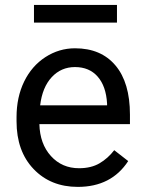

<svg xmlns="http://www.w3.org/2000/svg" viewBox="-20 -729 570 759"><path d="M287.6 9.8C376.1 9.8 442.5 -24.3 486.8 -92.3L431.6 -135.3C415 -113.8 395.7 -96.5 373.5 -83.5C351.4 -70.5 324.4 -64 292.5 -64C247.6 -64 210.5 -80 181.4 -112.1C152.3 -144.1 137 -186.2 135.7 -238.3H493.7V-275.9C493.7 -360.2 474.6 -425 436.5 -470.2C398.4 -515.5 345.1 -538.1 276.4 -538.1C234.4 -538.1 195.4 -526.4 159.4 -503.2C123.5 -479.9 95.5 -447.7 75.4 -406.5C55.4 -365.3 45.4 -318.5 45.4 -266.1V-249.5C45.4 -170.7 67.9 -107.8 112.8 -60.8C157.7 -13.8 216 9.8 287.6 9.8ZM276.4 -463.9C314.1 -463.9 344.1 -451.3 366.2 -426C388.3 -400.8 400.7 -365.2 403.3 -319.3V-312.5H138.7C144.5 -360.4 159.8 -397.5 184.6 -424.1C209.3 -450.6 239.9 -463.9 276.4 -463.9ZM442.4 -639.6V-709.5H114.3V-639.6Z"/></svg>

Font: Roboto1
Style: rg
Weight: 400
Designer: Google
Version: Version 2.137; 2017